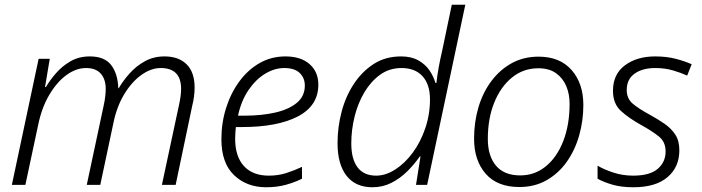

<svg xmlns="http://www.w3.org/2000/svg" viewBox="-20 -780 2960 810"><path d="M30 0 143 -532H190L170 -413H174Q190 -441 216 -471Q242 -501 277.5 -521.5Q313 -542 359 -542Q421 -542 449 -505.5Q477 -469 479 -408H481Q499 -439 526.5 -470Q554 -501 591 -521.5Q628 -542 674 -542Q734 -542 767.5 -508.5Q801 -475 801 -411Q801 -392 798.5 -373Q796 -354 791 -334L721 0H663L736 -341Q744 -378 744 -405Q744 -493 658 -493Q617 -493 576 -463.5Q535 -434 503.5 -381.5Q472 -329 458 -259L403 0H346L417 -333Q422 -355 424 -373.5Q426 -392 426 -405Q426 -446 405 -469.5Q384 -493 343 -493Q301 -493 260.5 -463.5Q220 -434 188 -380Q156 -326 141 -253L87 0Z M1103 10Q1021 10 967.5 -41Q914 -92 914 -193Q914 -261 933.5 -323.5Q953 -386 989 -435.5Q1025 -485 1074.5 -513.5Q1124 -542 1184 -542Q1249 -542 1286 -509.5Q1323 -477 1323 -423Q1323 -334 1237 -289Q1151 -244 1001 -244H975Q974 -234 973 -220.5Q972 -207 972 -195Q972 -120 1009 -79.5Q1046 -39 1114 -39Q1154 -39 1188 -50Q1222 -61 1254 -76V-26Q1224 -11 1186.5 -0.5Q1149 10 1103 10ZM1011 -292Q1083 -292 1140.5 -305Q1198 -318 1232 -346Q1266 -374 1266 -419Q1266 -451 1244.5 -472Q1223 -493 1179 -493Q1139 -493 1099.5 -469.5Q1060 -446 1029 -401Q998 -356 984 -292Z M1551 10Q1480 10 1442 -38.5Q1404 -87 1404 -176Q1404 -243 1421 -308Q1438 -373 1472.5 -425.5Q1507 -478 1556.5 -510Q1606 -542 1672 -542Q1715 -542 1744.5 -525.5Q1774 -509 1791.5 -483.5Q1809 -458 1817 -430H1821Q1825 -464 1831 -497Q1837 -530 1845 -564L1886 -760H1943L1782 0H1735L1754 -120H1751Q1729 -88 1699 -58Q1669 -28 1632 -9Q1595 10 1551 10ZM1567 -39Q1607 -39 1647.5 -65Q1688 -91 1721 -135.5Q1754 -180 1774 -238.5Q1794 -297 1794 -361Q1794 -424 1762.5 -458.5Q1731 -493 1674 -493Q1623 -493 1584 -465Q1545 -437 1517.5 -391Q1490 -345 1476 -288.5Q1462 -232 1462 -175Q1462 -109 1488.5 -74Q1515 -39 1567 -39Z M2171 9Q2078 9 2029 -47Q1980 -103 1980 -195Q1980 -265 1998.5 -327.5Q2017 -390 2053 -438Q2089 -486 2139 -513.5Q2189 -541 2252 -541Q2342 -541 2391.5 -484.5Q2441 -428 2441 -337Q2441 -271 2423.5 -209Q2406 -147 2371.5 -98Q2337 -49 2286.5 -20Q2236 9 2171 9ZM2175 -40Q2236 -40 2283 -78.5Q2330 -117 2356.5 -185.5Q2383 -254 2383 -343Q2383 -383 2369 -416.5Q2355 -450 2326 -471Q2297 -492 2251 -492Q2188 -492 2140 -453Q2092 -414 2065 -347Q2038 -280 2038 -194Q2038 -122 2072.5 -81Q2107 -40 2175 -40Z M2652 10Q2601 10 2563.5 -1Q2526 -12 2501 -26V-81Q2528 -65 2567.5 -52Q2607 -39 2651 -39Q2721 -39 2754.5 -67.5Q2788 -96 2788 -141Q2788 -181 2760.5 -203.5Q2733 -226 2686 -252Q2632 -282 2599 -312.5Q2566 -343 2566 -397Q2566 -467 2616.5 -504.5Q2667 -542 2744 -542Q2792 -542 2830.5 -532Q2869 -522 2898 -509L2879 -461Q2853 -473 2819 -483Q2785 -493 2744 -493Q2691 -493 2657.5 -469.5Q2624 -446 2624 -400Q2624 -364 2649.5 -342.5Q2675 -321 2723 -295Q2756 -277 2784 -257.5Q2812 -238 2829 -212Q2846 -186 2846 -146Q2846 -75 2796 -32.5Q2746 10 2652 10Z"/></svg>

Font: Noto Sans Light
Style: Italic
Weight: 300
Italic angle: -12°
Designer: Monotype Design Team
Foundry: Monotype Imaging Inc.
Version: Version 2.013; ttfautohint (v1.8.4.7-5d5b)